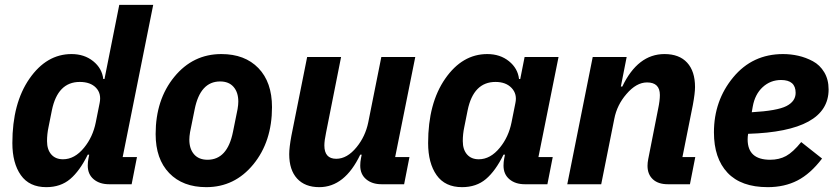

<svg xmlns="http://www.w3.org/2000/svg" viewBox="-20 -760 3449 792"><path d="M523 0H430Q391 0 366.5 -20.5Q342 -41 342 -77Q342 -92 345 -107L348 -122H342Q309 -55 269.5 -21.5Q230 12 171 12Q101 12 66 -37.5Q31 -87 31 -170Q31 -334 101.5 -435.5Q172 -537 275 -537Q328 -537 364.5 -507.5Q401 -478 406 -434H411L472 -740H612L486 -112H545ZM240 -103Q288 -103 327 -151Q363 -195 375 -255L391 -335Q399 -374 376 -398Q353 -422 309 -422Q218 -422 194 -305L180 -235Q174 -207 174 -178Q174 -143 191.5 -123Q209 -103 240 -103Z M831 12Q734 12 678 -46Q622 -104 622 -207Q622 -349 699 -443Q776 -537 893 -537Q990 -537 1046 -479Q1102 -421 1102 -318Q1102 -176 1025 -82Q948 12 831 12ZM836 -101Q918 -101 941 -216L960 -310Q963 -328 963 -341Q963 -379 943.5 -401.5Q924 -424 888 -424Q806 -424 783 -309L764 -215Q761 -197 761 -184Q761 -146 780.5 -123.5Q800 -101 836 -101Z M1247 -525H1387L1325 -213Q1318 -180 1318 -160Q1318 -105 1367 -105Q1412 -105 1451 -153Q1487 -197 1499 -255L1553 -525H1693L1610 -112H1669L1647 0H1554Q1515 0 1490.5 -20.5Q1466 -41 1466 -77Q1466 -92 1469 -107L1472 -122H1466Q1402 12 1297 12Q1238 12 1205.5 -23.5Q1173 -59 1173 -124Q1173 -151 1182 -200Z M2238 0H2145Q2106 0 2081.5 -20.5Q2057 -41 2057 -77Q2057 -92 2060 -107L2063 -122H2057Q2024 -55 1984.5 -21.5Q1945 12 1886 12Q1816 12 1781 -37.5Q1746 -87 1746 -170Q1746 -334 1816.5 -435.5Q1887 -537 1990 -537Q2043 -537 2079.5 -507.5Q2116 -478 2121 -434H2126L2144 -525H2284L2201 -112H2260ZM1955 -103Q2003 -103 2042 -151Q2078 -195 2090 -255L2106 -335Q2114 -372 2090.5 -397Q2067 -422 2024 -422Q1933 -422 1909 -305L1895 -235Q1889 -207 1889 -178Q1889 -143 1906.5 -123Q1924 -103 1955 -103Z M2460 0H2320L2425 -525H2565L2541 -403H2547Q2611 -537 2721 -537Q2782 -537 2814.5 -501.5Q2847 -466 2847 -401Q2847 -376 2838 -327L2795 -112H2848L2826 0H2735Q2695 0 2673 -20.5Q2651 -41 2651 -76Q2651 -89 2654 -104L2695 -312Q2702 -345 2702 -368Q2702 -420 2649 -420Q2605 -420 2564 -372Q2525 -327 2514 -270Z M3147 12Q3037 12 2981 -47.5Q2925 -107 2925 -214Q2925 -345 3004.5 -441Q3084 -537 3210 -537Q3242 -537 3273 -530Q3304 -523 3333 -507.5Q3362 -492 3380 -462Q3398 -432 3398 -391Q3398 -218 3066 -208Q3064 -196 3064 -185Q3064 -101 3157 -101Q3194 -101 3222.5 -116.5Q3251 -132 3285 -174L3371 -106Q3323 -43 3269.5 -15.5Q3216 12 3147 12ZM3202 -430Q3158 -430 3126 -400.5Q3094 -371 3085 -320L3081 -297Q3186 -303 3224 -322.5Q3262 -342 3262 -377Q3262 -430 3202 -430Z"/></svg>

Font: Aneliza
Style: Bold Italic
Weight: 700
Italic angle: -11.31°
Designer: Mike Abbink, Paul van der Laan, Pieter van Rosmalen
Foundry: Bold Monday
Version: Version 3.0